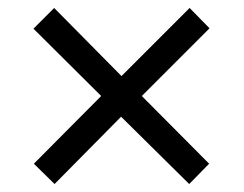

<svg xmlns="http://www.w3.org/2000/svg" viewBox="-20 -594 612 482"><path d="M456 -574 506 -523 336 -353 505 -183 455 -132 284 -301 117 -132 65 -183 234 -353 64 -522 116 -574 285 -403Z"/></svg>

Font: Noto Sans Lao Looped
Style: Regular
Weight: 400
Designer: Mark Frömberg, Ben Mitchell
Foundry: The Fontpad Ltd
Version: Version 1.001